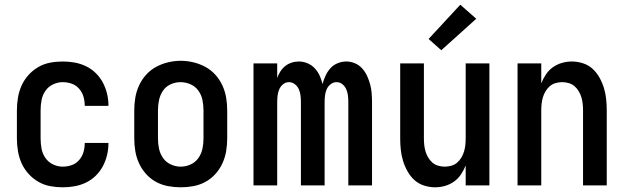

<svg xmlns="http://www.w3.org/2000/svg" viewBox="-20 -790 2665 818"><path d="M247 8Q220 8 193.5 3Q167 -2 143.5 -15.5Q120 -29 101.5 -49.5Q83 -70 72 -94.5Q61 -119 56.5 -146Q52 -173 52 -200V-320Q52 -347 56.5 -374Q61 -401 72 -425.5Q83 -450 101.5 -470.5Q120 -491 143.5 -504.5Q167 -518 193.5 -523Q220 -528 247 -528Q273 -528 298 -523.5Q323 -519 346 -508Q369 -497 387.5 -479Q406 -461 418 -438.5Q430 -416 436 -391Q442 -366 442 -341Q442 -341 442 -340.5Q442 -340 442 -339H341Q341 -339 341 -339.5Q341 -340 341 -340Q341 -360 335.5 -378.5Q330 -397 317 -412Q304 -427 285.5 -433.5Q267 -440 247 -440Q226 -440 206 -430.5Q186 -421 173.5 -403Q161 -385 157 -363.5Q153 -342 153 -320V-200Q153 -178 157 -156.5Q161 -135 173.5 -117Q186 -99 206 -89.5Q226 -80 247 -80Q267 -80 285.5 -86.5Q304 -93 317 -108Q330 -123 335.5 -141.5Q341 -160 341 -180Q341 -180 341 -180.5Q341 -181 341 -181H442Q442 -180 442 -179.5Q442 -179 442 -179Q442 -154 436 -129Q430 -104 418 -81.5Q406 -59 387.5 -41Q369 -23 346 -12Q323 -1 298 3.5Q273 8 247 8Z M750 8Q723 8 696 3Q669 -2 645 -15Q621 -28 602.5 -48.5Q584 -69 572.5 -94Q561 -119 556.5 -146Q552 -173 552 -200V-320Q552 -347 556.5 -374Q561 -401 572.5 -426Q584 -451 602.5 -471.5Q621 -492 645 -505Q669 -518 696 -524.5Q723 -531 750 -531Q777 -531 804 -524.5Q831 -518 855 -505Q879 -492 897.5 -471.5Q916 -451 927.5 -426Q939 -401 943.5 -374Q948 -347 948 -320V-200Q948 -173 943.5 -146Q939 -119 927.5 -94Q916 -69 897.5 -48.5Q879 -28 855 -15Q831 -2 804 3Q777 8 750 8ZM750 -80Q772 -80 792.5 -89.5Q813 -99 825.5 -117Q838 -135 842.5 -156.5Q847 -178 847 -200V-320Q847 -342 842.5 -364Q838 -386 825 -404Q812 -422 791.5 -431Q771 -440 749 -440Q727 -440 706.5 -430.5Q686 -421 674 -403Q662 -385 657.5 -363.5Q653 -342 653 -320V-200Q653 -178 657.5 -156.5Q662 -135 674.5 -117Q687 -99 707.5 -89.5Q728 -80 750 -80Z M1060 0V-520H1161V-458Q1166 -472 1174.5 -485.5Q1183 -499 1195 -508.5Q1207 -518 1222 -523Q1237 -528 1253 -528Q1253 -528 1253 -528Q1253 -528 1253 -528Q1272 -528 1290 -520.5Q1308 -513 1321 -499Q1334 -485 1342 -467.5Q1350 -450 1354 -432Q1359 -450 1367 -467.5Q1375 -485 1387.5 -499Q1400 -513 1418 -520.5Q1436 -528 1455 -528Q1455 -528 1455 -528Q1455 -528 1455 -528Q1474 -528 1492 -520.5Q1510 -513 1523 -498.5Q1536 -484 1544 -466.5Q1552 -449 1557 -430.5Q1562 -412 1563.5 -392.5Q1565 -373 1565 -354V0H1464V-354Q1464 -368 1462.5 -382Q1461 -396 1455.5 -409Q1450 -422 1439 -431Q1428 -440 1414 -440Q1400 -440 1388.5 -431Q1377 -422 1371.5 -409Q1366 -396 1364.5 -382Q1363 -368 1363 -354V0H1262V-354Q1262 -368 1260.5 -382Q1259 -396 1253.5 -409Q1248 -422 1236.5 -431Q1225 -440 1211 -440Q1197 -440 1186 -431Q1175 -422 1169.5 -409Q1164 -396 1162.5 -382Q1161 -368 1161 -354V0Z M1834 8Q1810 8 1786.5 0.5Q1763 -7 1745.5 -23Q1728 -39 1716 -60.5Q1704 -82 1697 -105Q1690 -128 1687.5 -152Q1685 -176 1685 -200V-520H1786V-200Q1786 -186 1787.5 -172Q1789 -158 1793 -144.5Q1797 -131 1804.5 -118.5Q1812 -106 1822.5 -97Q1833 -88 1847 -84Q1861 -80 1875 -80Q1889 -80 1903 -84Q1917 -88 1927.5 -97Q1938 -106 1945.5 -118.5Q1953 -131 1957 -144.5Q1961 -158 1962.5 -172Q1964 -186 1964 -200V-520H2065V0H1964V-85Q1956 -65 1944 -47Q1932 -29 1914.5 -16.5Q1897 -4 1876 2Q1855 8 1834 8ZM1860 -576 1806 -624 1941 -770 2009 -710Z M2185 0V-520H2286V-435Q2294 -455 2306 -473Q2318 -491 2335.5 -503.5Q2353 -516 2374 -522Q2395 -528 2416 -528Q2440 -528 2463.5 -520.5Q2487 -513 2504.5 -497Q2522 -481 2534 -459.5Q2546 -438 2553 -415Q2560 -392 2562.5 -368Q2565 -344 2565 -320V0H2464V-320Q2464 -334 2462.5 -348Q2461 -362 2457 -375.5Q2453 -389 2445.5 -401.5Q2438 -414 2427.5 -423Q2417 -432 2403 -436Q2389 -440 2375 -440Q2361 -440 2347 -436Q2333 -432 2322.5 -423Q2312 -414 2304.5 -401.5Q2297 -389 2293 -375.5Q2289 -362 2287.5 -348Q2286 -334 2286 -320V0Z"/></svg>

Font: Zed Sans Semibold
Style: Regular
Weight: 600
Designer: Belleve Invis
Foundry: Belleve Invis
Version: Version 1.0.0; ttfautohint (v1.8.4)